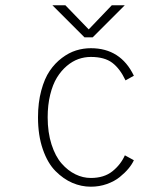

<svg xmlns="http://www.w3.org/2000/svg" viewBox="-20 -694 610 725"><path d="M451 -674 330 -553H299L178 -674H227L315 -583L402 -674ZM485.5 -89Q478.5 -73.5 465.2 -57.5Q452 -41.5 432.2 -25.5Q412.5 -9.5 383.8 0.8Q355 11 323 11Q287 11 253.2 -3.5Q219.5 -18 189.8 -47.8Q160 -77.5 141.8 -130Q123.5 -182.5 123.5 -251Q123.5 -306.5 135.8 -352Q148 -397.5 167.8 -426.5Q187.5 -455.5 213.8 -475.2Q240 -495 267.2 -503.5Q294.5 -512 323 -512Q435.5 -512 485.5 -408L454 -390.5Q433 -435 403.8 -457Q374.5 -479 323 -479Q299 -479 276.2 -471Q253.5 -463 232.2 -445Q211 -427 195 -401Q179 -375 169.5 -336.2Q160 -297.5 160 -251Q160 -194 174.5 -148.8Q189 -103.5 212.8 -76.5Q236.5 -49.5 264.8 -35.8Q293 -22 323 -22Q373 -22 404.5 -47.2Q436 -72.5 451.5 -107.5Z"/></svg>

Font: League Mono Narrow Thin
Style: Regular
Weight: 100
Width: 3
Designer: Tyler Finck
Foundry: The League of Moveable Type / Tyler Finck
Version: Version 2.210